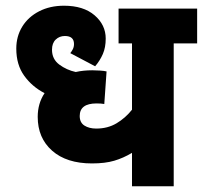

<svg xmlns="http://www.w3.org/2000/svg" viewBox="-20 -652 710 672"><path d="M670 -500H588V0H442V-117Q412 -99 380 -89.5Q348 -80 302 -80Q213 -80 162.5 -124.5Q112 -169 112 -243Q112 -290 136 -326Q93 -348 65 -386.5Q37 -425 37 -482Q37 -525 58 -559Q79 -593 117 -612.5Q155 -632 204 -632Q272 -632 311 -598.5Q350 -565 350 -517Q350 -486 340 -463Q330 -440 313 -420L226 -466Q231 -472 235 -480Q239 -488 239 -498Q239 -526 207 -526Q188 -526 175 -513.5Q162 -501 162 -478Q162 -445 187.5 -426Q213 -407 245 -400Q272 -406 303 -406Q315 -406 330 -405Q345 -404 353 -402L345 -288Q334 -290 318 -290Q259 -290 259 -246Q259 -223 275.5 -212.5Q292 -202 317 -202Q357 -202 388 -220.5Q419 -239 442 -268V-500H395V-622H670Z"/></svg>

Font: Noto Sans SemiCondensed ExtraBold
Style: Regular
Weight: 800
Width: 4
Designer: Monotype Design Team
Foundry: Monotype Imaging Inc.
Version: Version 2.013; ttfautohint (v1.8.4.7-5d5b)